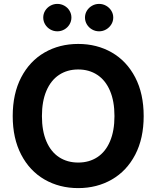

<svg xmlns="http://www.w3.org/2000/svg" viewBox="-20 -965 811 995"><path d="M45.9 -363.3Q45.9 -479.5 89.8 -564Q133.8 -648.4 210.9 -692.9Q288.1 -737.3 385.3 -737.3Q482.4 -737.3 559.6 -692.9Q636.7 -648.4 680.7 -564Q724.6 -479.5 724.6 -363.3Q724.6 -247.6 680.7 -163.3Q636.7 -79.1 559.6 -34.7Q482.4 9.8 385.3 9.8Q288.1 9.8 210.9 -34.7Q133.8 -79.1 89.8 -163.6Q45.9 -248 45.9 -363.3ZM573.2 -363.3Q573.2 -440.4 550 -494.6Q526.9 -548.8 484.4 -576.9Q441.9 -605 385.3 -605Q328.6 -605 286.1 -576.9Q243.7 -548.8 220.5 -494.4Q197.3 -439.9 197.3 -363.3Q197.3 -286.6 220.5 -232.4Q243.7 -178.2 286.1 -150.4Q328.6 -122.6 385.3 -122.6Q441.9 -122.6 484.4 -150.4Q526.9 -178.2 550 -232.4Q573.2 -286.6 573.2 -363.3ZM420.4 -874Q420.4 -893.2 430.2 -909.4Q440.1 -925.6 457 -935.2Q473.9 -944.8 493.5 -944.8Q513.2 -944.8 530 -935.2Q546.9 -925.6 556.9 -909.4Q566.9 -893.2 566.9 -874Q566.9 -855 556.9 -838.6Q546.9 -822.3 530.1 -812.5Q513.4 -802.7 493.5 -802.7Q473.6 -802.7 456.8 -812.5Q439.9 -822.3 430.2 -838.6Q420.4 -855 420.4 -874ZM204.1 -874Q204.1 -893.2 213.9 -909.4Q223.8 -925.6 240.7 -935.2Q257.6 -944.8 277.2 -944.8Q296.9 -944.8 313.7 -935.3Q330.6 -925.8 340.3 -909.5Q350.1 -893.3 350.1 -874Q350.1 -855 340.3 -838.6Q330.6 -822.3 313.8 -812.5Q297 -802.7 277.2 -802.7Q257.3 -802.7 240.5 -812.5Q223.6 -822.3 213.9 -838.6Q204.1 -855 204.1 -874Z"/></svg>

Font: Inter RS Variable
Style: Regular
Weight: 400
Designer: Rasmus Andersson (customised by Maria Ramos and Noel Pretorius)
Foundry: rsms
Version: Version 3.001;Glyphs 3.2.3 (3260)